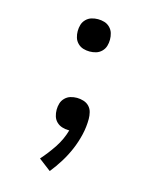

<svg xmlns="http://www.w3.org/2000/svg" viewBox="-112 -605 724 896"><g transform="rotate(15 250.0 -156.5)"><path d="M215 215 156 170Q188 134 214.5 94Q241 54 254 8H249Q234 8 218.5 3Q203 -2 192 -13Q181 -24 176.5 -39Q172 -54 172 -70Q172 -86 176.5 -101Q181 -116 192.5 -127.5Q204 -139 219 -143.5Q234 -148 250 -148Q266 -148 282 -143Q298 -138 309 -126.5Q320 -115 324 -99Q328 -83 328 -67Q328 -28 319 10Q310 48 295 83.5Q280 119 259.5 152Q239 185 215 215ZM250 -372Q234 -372 219 -376.5Q204 -381 192.5 -392.5Q181 -404 176.5 -419Q172 -434 172 -450Q172 -466 176.5 -481Q181 -496 192.5 -507.5Q204 -519 219 -523.5Q234 -528 250 -528Q266 -528 281 -523.5Q296 -519 307.5 -507.5Q319 -496 323.5 -481Q328 -466 328 -450Q328 -434 323.5 -419Q319 -404 307.5 -392.5Q296 -381 281 -376.5Q266 -372 250 -372Z"/></g></svg>

Font: Iosevka
Style: Regular
Weight: 400
Monospace: yes
Designer: Belleve Invis
Foundry: Belleve Invis
Version: Version 33.2.3; ttfautohint (v1.8.4)